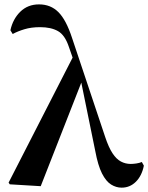

<svg xmlns="http://www.w3.org/2000/svg" viewBox="-20 -839 676 875"><path d="M24.6 1 19.2 -6.7 319.3 -592.9 356.9 -478.8 165.6 9.5ZM534.3 16.2Q509.3 16.2 486.2 1.9Q463.2 -12.4 444.8 -48.5Q426.5 -84.7 414.1 -150.9L347.9 -475.3L345.6 -476.9L294.1 -624.8Q275.9 -679.5 244.1 -697.3Q212.4 -715.2 162.6 -715.2Q122.3 -715.2 91.2 -705.7Q60.1 -696.3 37.9 -684L27.4 -701Q38.6 -752.4 72.6 -785.7Q106.7 -819 157.9 -819Q211 -819 246.2 -783.7Q281.5 -748.4 308.2 -666.6L459.4 -214.5Q475.4 -166.7 492.9 -140.3Q510.3 -113.8 531 -102.9Q551.7 -91.9 575.7 -91.9Q586.9 -91.9 601.3 -94Q615.6 -96.2 626.4 -100.7L635.6 -83.9Q626.3 -37.6 599.2 -10.7Q572.1 16.2 534.3 16.2Z"/></svg>

Font: Noto Serif KR ExtraLight
Style: Regular
Weight: 200
Designer: Ryoko NISHIZUKA 西塚涼子 (kana & ideographs); Frank Grießhammer (Latin, Greek & Cyrillic); Wenlong ZHANG 张文龙 (bopomofo); San
Foundry: Adobe
Version: Version 2.002-H1;hotconv 1.1.0;makeotfexe 2.6.0